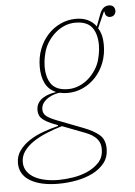

<svg xmlns="http://www.w3.org/2000/svg" viewBox="-92 -607 604 861"><g transform="rotate(-5 210.5 -176.5)"><path d="M137 212Q56 212 9.5 184Q-37 156 -37 104Q-37 72 -19 47.5Q-1 23 26.5 5Q54 -13 88.5 -25.5Q123 -38 156 -46L157 -50L141 -56Q109 -68 90 -83Q71 -98 71 -124Q71 -143 79.5 -156.5Q88 -170 101.5 -178.5Q115 -187 130 -191.5Q145 -196 159 -198V-200Q127 -214 112.5 -244.5Q98 -275 98 -317Q98 -360 112 -396.5Q126 -433 150.5 -460Q175 -487 208 -502.5Q241 -518 278 -518Q338 -518 369 -476L390 -532Q403 -565 431 -565Q444 -565 451 -557.5Q458 -550 458 -539Q458 -528 451 -520.5Q444 -513 431 -513Q423 -513 416 -519.5Q409 -526 409 -539H406L374 -467Q393 -438 393 -391Q393 -348 379 -311.5Q365 -275 340.5 -248Q316 -221 283 -205.5Q250 -190 213 -190Q193 -190 178 -194Q170 -194 156 -190Q142 -186 128 -178Q114 -170 103.5 -157Q93 -144 93 -125Q93 -110 104.5 -98.5Q116 -87 151 -73L268 -28Q313 -11 339 10.5Q365 32 365 74Q365 112 344.5 138Q324 164 291 180.5Q258 197 217.5 204.5Q177 212 137 212ZM217 -207Q242 -207 266 -217Q290 -227 309 -244Q328 -261 342 -283Q356 -305 362 -329Q368 -352 369.5 -368.5Q371 -385 371 -391Q371 -443 348.5 -472Q326 -501 274 -501Q248 -501 224.5 -491Q201 -481 182 -464Q163 -447 149 -425Q135 -403 129 -379Q123 -356 121.5 -339.5Q120 -323 120 -317Q120 -265 142.5 -236Q165 -207 217 -207ZM138 195Q168 195 203.5 189.5Q239 184 270 170Q301 156 322 133Q343 110 343 74Q343 55 336.5 42Q330 29 318.5 19Q307 9 292 2Q277 -5 260 -11L174 -44Q137 -33 103 -19Q69 -5 42.5 13Q16 31 0.5 53Q-15 75 -15 102Q-15 126 -2 144Q11 162 32 173Q53 184 80.5 189.5Q108 195 138 195Z"/></g></svg>

Font: IBM Plex Serif Thin
Style: Italic
Weight: 100
Italic angle: -14°
Designer: Mike Abbink, Paul van der Laan, Pieter van Rosmalen
Foundry: Bold Monday
Version: Version 3.001